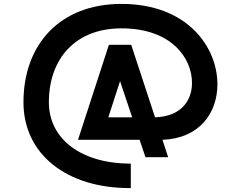

<svg xmlns="http://www.w3.org/2000/svg" viewBox="-20 -804 1232 982"><path d="M379 -89H694L724 0H840L811 -89C1001 -96 1092 -227 1092 -373C1092 -562 940 -784 601 -784C288 -784 100 -578 100 -281C100 -16 320 160 649 158V33C398 33 230 -91 230 -281C230 -504 366 -659 601 -659C858 -659 962 -506 962 -380C962 -287 904 -208 773 -204L651 -575H537ZM534 -204 594 -389 656 -204Z"/></svg>

Font: Grotesk 03
Style: Bold
Weight: 500
Designer: Frank Adebiaye, contributions by Jérémy Landes, Ariel Martín Pérez
Foundry: Velvetyne Type Foundry
Version: Version 3.000;Glyphs 3.1.2 (3150)